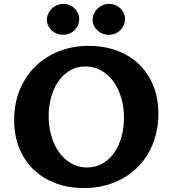

<svg xmlns="http://www.w3.org/2000/svg" viewBox="-20 -962 895 992"><path d="M429.7 -96.7Q475.1 -96.7 510.7 -117.7Q546.4 -138.7 570.8 -174.1Q595.2 -209.5 607.9 -256.1Q620.6 -302.7 620.6 -353.5Q620.6 -408.2 606.4 -456.3Q592.3 -504.4 566.2 -540.5Q540 -576.7 503.2 -597.7Q466.3 -618.7 421.4 -618.7Q376 -618.7 340.6 -597.4Q305.2 -576.2 281 -540.8Q256.8 -505.4 244.1 -458.7Q231.4 -412.1 231.4 -361.3Q231.4 -306.6 245.6 -258.5Q259.8 -210.4 285.6 -174.6Q311.5 -138.7 348.1 -117.7Q384.8 -96.7 429.7 -96.7ZM413.1 9.8Q336.4 9.8 270.8 -13.9Q205.1 -37.6 156.7 -82.8Q108.4 -127.9 80.8 -193.4Q53.2 -258.8 53.2 -342.3Q53.2 -427.7 82.3 -498.3Q111.3 -568.8 162.8 -619.1Q214.4 -669.4 284.9 -697.3Q355.5 -725.1 439 -725.1Q515.1 -725.1 580.8 -701.7Q646.5 -678.2 694.8 -633.1Q743.2 -587.9 770.8 -522.5Q798.3 -457 798.3 -373.5Q798.3 -316.4 785.2 -265.9Q772 -215.3 747.8 -172.6Q723.6 -129.9 689 -96.2Q654.3 -62.5 611.6 -38.8Q568.8 -15.1 518.8 -2.7Q468.8 9.8 413.1 9.8ZM222.2 -859.9Q222.2 -876 228.8 -890.9Q235.4 -905.8 246.8 -917Q258.3 -928.2 273.9 -935.1Q289.6 -941.9 307.6 -941.9Q324.7 -941.9 339.6 -935.5Q354.5 -929.2 365.5 -918.5Q376.5 -907.7 382.8 -893.6Q389.2 -879.4 389.2 -863.3Q389.2 -847.2 383.1 -832.5Q377 -817.9 365.7 -806.6Q354.5 -795.4 339.1 -788.8Q323.7 -782.2 305.2 -782.2Q288.1 -782.2 272.9 -788.3Q257.8 -794.4 246.6 -805.2Q235.4 -815.9 228.8 -829.8Q222.2 -843.8 222.2 -859.9ZM458.5 -859.9Q458.5 -876 465.1 -890.9Q471.7 -905.8 483.2 -917Q494.6 -928.2 510.3 -935.1Q525.9 -941.9 543.9 -941.9Q561.5 -941.9 576.4 -935.5Q591.3 -929.2 602.3 -918.5Q613.3 -907.7 619.6 -893.6Q626 -879.4 626 -863.3Q626 -847.2 619.6 -832.5Q613.3 -817.9 602.3 -806.6Q591.3 -795.4 575.7 -788.8Q560.1 -782.2 542 -782.2Q524.4 -782.2 509.3 -788.3Q494.1 -794.4 482.9 -805.2Q471.7 -815.9 465.1 -829.8Q458.5 -843.8 458.5 -859.9Z"/></svg>

Font: Proza Libre
Style: Bold
Weight: 700
Designer: Jasper de Waard
Foundry: Jasper de Waard
Version: Version 1.000; ttfautohint (v1.4.1.8-43bc)